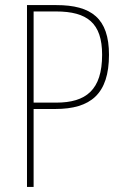

<svg xmlns="http://www.w3.org/2000/svg" viewBox="-20 -734 488 754"><path d="M201 -714H86V0H112V-306H197C336 -306 408 -365 408 -519C408 -662 339 -714 201 -714ZM200 -689C323 -689 381 -643 381 -519C381 -381 318 -331 201 -331H112V-689Z"/></svg>

Font: Noto Sans Gurmukhi Condensed Thin
Style: Regular
Weight: 100
Width: 3
Designer: Jelle Bosma - Monotype Design Team
Foundry: Monotype Imaging Inc.
Version: Version 2.004